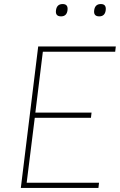

<svg xmlns="http://www.w3.org/2000/svg" viewBox="-20 -930 595 950"><path d="M257 -879Q261 -910 290 -910Q318 -910 314 -879Q310 -849 282 -849Q253 -849 257 -879ZM446 -879Q450 -910 479 -910Q507 -910 503 -879Q499 -849 471 -849Q442 -849 446 -879ZM169 -700H553L550 -674H192L155 -373H433L430 -347H152L112 -26H470L467 0H83Z"/></svg>

Font: Haskoy Thin
Style: Italic
Weight: 100
Designer: Ertekin Erdin
Foundry: Ertekin Erdin
Version: Version 2.000; ttfautohint (v1.8.4.7-5d5b)